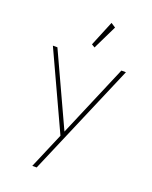

<svg xmlns="http://www.w3.org/2000/svg" viewBox="-185 -876 978 1235"><g transform="rotate(20 304.0 -259.0)"><path d="M193.5 260 297.5 16 53.5 -512H84.5L312.5 -18L522.5 -512H553.5L223.5 260ZM309 -592.5 287 -606 358 -778.5 389.5 -758Z"/></g></svg>

Font: Spartan Thin Thin
Style: Regular
Weight: 250
Version: Version 1.004